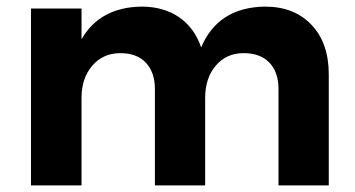

<svg xmlns="http://www.w3.org/2000/svg" viewBox="-20 -564 1079 584"><path d="M980 -337.9V0H827.1V-293Q827.1 -344.7 799.1 -373.8Q771 -402.8 719.5 -402.3Q668 -401.9 636 -364Q604 -326.2 604 -266.1V0H451.2V-293Q451.2 -343.8 423.6 -373.3Q396 -402.8 344.5 -402.3Q293 -401.9 260.5 -364Q228 -326.2 228 -266.1V0H74.2V-538.1H228V-444.8Q284.2 -542 410.2 -543.9Q478 -543.9 524.9 -511.5Q571.8 -479 591.8 -419.9Q643.6 -542 786.1 -543.9Q875 -543.9 927.5 -488.5Q980 -433.1 980 -337.9Z"/></svg>

Font: Montserrat-SemiBold
Style: Regular
Weight: 600
Designer: Julieta Ulanovsky
Foundry: Julieta Ulanovsky
Version: Version 6.001